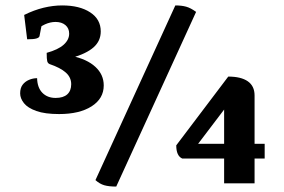

<svg xmlns="http://www.w3.org/2000/svg" viewBox="-20 -675 1047 707"><path d="M197.6 -255Q145.7 -255 114 -266.2Q82.2 -277.5 68.2 -295.1Q54.2 -312.8 54.2 -331.2Q54.2 -350.7 63.1 -362.7Q72.1 -374.7 86.7 -380.9Q101.3 -387.1 116.6 -387.1Q117.5 -352.2 136 -333.3Q154.6 -314.4 184.8 -314.4Q213 -314.4 227.6 -327.5Q242.2 -340.7 242.2 -365Q242.2 -390.1 222.3 -407.8Q202.3 -425.6 162.5 -439.1Q155.9 -442.1 153.9 -449.7Q151.9 -457.3 151.9 -480.4Q194.1 -492.1 214.4 -510.3Q234.7 -528.5 234.7 -551.1Q234.7 -570.8 221 -582.5Q207.2 -594.2 184.5 -594.2Q165.3 -594.2 145.7 -585.4Q126.1 -576.5 104.2 -556.2L136.9 -600.8L125.6 -542.4Q124.6 -536.4 114.4 -533.4Q104.1 -530.3 80 -530.3L69 -620Q105.3 -638 140.4 -646.5Q175.6 -655 208.8 -655Q273.2 -655 312.1 -629.5Q351 -604.1 351 -559.3Q351 -524.2 324.5 -500.7Q298.1 -477.3 243.5 -461.8L243.1 -469.3Q300.3 -457.4 331.1 -428.9Q362 -400.5 362 -360.4Q362 -312 317.4 -283.5Q272.8 -255 197.6 -255ZM408 12Q380.6 12 363.9 7.1Q347.2 2.3 331.5 -11.8L625.6 -655Q648.8 -655 665.4 -650.4Q682.1 -645.8 702.1 -631.2ZM805.3 0V-330.3L845.8 -324.9L689.2 -118.7L661.1 -145.4H954.6V-91.2H651.2Q629 -100.8 629 -139.8L820.5 -393Q867.5 -393 892.5 -375.6Q917.4 -358.2 917.4 -323.6V0Z"/></svg>

Font: Petrona
Style: Regular
Weight: 400
Designer: Ringo R. Seeber
Foundry: Ringo R. Seeber
Version: Version 2.001; ttfautohint (v1.8.3)